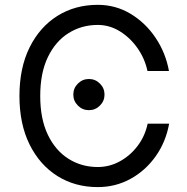

<svg xmlns="http://www.w3.org/2000/svg" viewBox="-20 -757 767 787"><path d="M672.6 -465.9H584.5Q573.9 -516.3 543.9 -559.3Q513.8 -602.3 471.4 -628.6Q429 -654.8 380.7 -654.8Q314.6 -654.8 261.2 -621.4Q207.7 -588.1 176.3 -523.1Q144.9 -458.1 144.9 -363.6Q144.9 -269.2 176.3 -204.2Q207.7 -139.2 261.2 -105.8Q314.6 -72.4 380.7 -72.4Q429 -72.4 471.6 -95.9Q514.2 -119.3 544.4 -159.4Q574.6 -199.6 585.2 -250H673.3Q659.8 -175.4 618.3 -116.7Q576.7 -57.9 515.3 -24Q453.8 9.9 380.7 9.9Q287.6 9.9 215.2 -35.5Q142.8 -81 101.2 -164.8Q59.7 -248.6 59.7 -363.6Q59.7 -478.7 101.2 -562.5Q142.8 -646.3 215.2 -691.8Q287.6 -737.2 380.7 -737.2Q453.8 -737.2 515.1 -700.5Q576.3 -663.7 617.7 -602.1Q659.1 -540.5 672.6 -465.9ZM344.5 -305.4Q318.2 -305.4 299.4 -324.2Q280.5 -343 280.5 -369.3Q280.5 -395.6 299.4 -414.4Q318.2 -433.2 344.5 -433.2Q370.7 -433.2 389.6 -414.4Q408.4 -395.6 408.4 -369.3Q408.4 -343 389.6 -324.2Q370.7 -305.4 344.5 -305.4Z"/></svg>

Font: Inter Zeller
Style: Regular
Weight: 400
Designer: Rasmus Andersson; Joe Bland
Foundry: zeller
Version: Version 3.015;git-dec3a8cb1